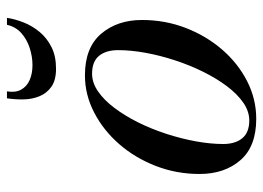

<svg xmlns="http://www.w3.org/2000/svg" viewBox="-120 -608 738 538"><g transform="rotate(-90 249.0 -339.0)"><path d="M185 10Q107.5 10 69 -34.5Q30.5 -79 30.5 -149Q30.5 -213.5 53 -271.5Q75.5 -329.5 114.2 -374Q153 -418.5 202.8 -444.2Q252.5 -470 307 -470Q384.5 -470 423.2 -424.8Q462 -379.5 462 -310Q462 -245.5 439.8 -187.8Q417.5 -130 379 -85.5Q340.5 -41 290.5 -15.5Q240.5 10 185 10ZM180.5 -9.5Q206 -9.5 230.2 -26.2Q254.5 -43 276.5 -72.2Q298.5 -101.5 317 -139Q335.5 -176.5 349 -217.8Q362.5 -259 370 -300Q377.5 -341 377.5 -377Q377.5 -411 361.5 -430.5Q345.5 -450 311.5 -450Q286 -450 261.8 -433.2Q237.5 -416.5 215.5 -387.2Q193.5 -358 175 -320.8Q156.5 -283.5 143 -242Q129.5 -200.5 122 -159.5Q114.5 -118.5 114.5 -82.5Q114.5 -48.5 130.8 -29Q147 -9.5 180.5 -9.5ZM325.5 -551Q293.5 -551 275.2 -563.8Q257 -576.5 248.5 -597Q240 -617.5 239.5 -641.5Q239 -665.5 242.5 -688.5H262Q258 -664.5 266.8 -648.8Q275.5 -633 293.5 -625Q311.5 -617 335.5 -617Q359.5 -617 383.5 -624.8Q407.5 -632.5 425.2 -648.2Q443 -664 448.5 -688.5H468Q464.5 -665.5 455 -641.5Q445.5 -617.5 428.5 -597Q411.5 -576.5 386.2 -563.8Q361 -551 325.5 -551Z"/></g></svg>

Font: Bodoni Moda 11pt Medium
Style: Italic
Weight: 500
Italic angle: -13°
Designer: Owen Earl
Foundry: indestructible type
Version: Version 2.004